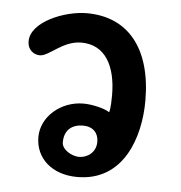

<svg xmlns="http://www.w3.org/2000/svg" viewBox="-41 -496 510 542"><g transform="rotate(5 214.0 -225.5)"><path d="M176 -373C243 -373 275 -316 275 -232C275 -193 271 -184 271 -184C256 -194 221 -202 197 -202C132 -202 78 -154 78 -97C78 -37 125 6 197 6C328 6 370 -121 370 -225C370 -371 303 -457 184 -457C121 -457 27 -419 27 -364C27 -338 46 -327 62 -327C88 -327 123 -373 176 -373ZM245 -98C245 -67 220 -51 197 -51C177 -51 148 -67 148 -88C148 -125 172 -140 201 -140C229 -140 245 -123 245 -98Z"/></g></svg>

Font: Itim
Style: Regular
Weight: 400
Designer: CadsonDemak Team
Foundry: Pablo Impallari
Version: Version 1.002;PS 001.002;hotconv 1.0.88;makeotf.lib2.5.64775